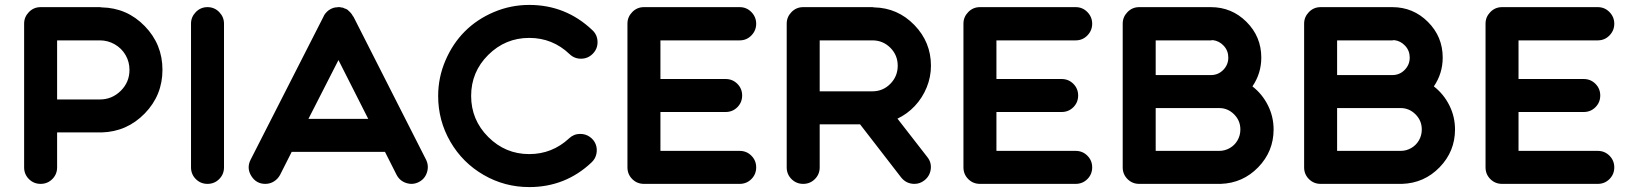

<svg xmlns="http://www.w3.org/2000/svg" viewBox="-20 -747 6624 780"><path d="M393 -717Q496 -715 568 -641Q640 -567 640 -463.5Q640 -360 568 -286Q496 -212 393 -209Q389 -209 386 -209H212V-67Q212 -39 192.5 -19.5Q173 0 145 0Q117 0 97.5 -19.5Q78 -39 78 -67V-651Q78 -678 97.5 -698Q117 -718 145 -718H386Q389 -718 393 -717ZM386 -343Q435 -343 470.5 -378Q506 -413 506 -463Q506 -496 490 -523.5Q474 -551 446 -567Q418 -583 386 -583H212V-343H386Z M890 -651V-67Q890 -39 870.5 -19.5Q851 0 823 0Q795 0 775.5 -19.5Q756 -39 756 -67V-651Q756 -678 775.5 -698Q795 -718 823 -718Q851 -718 870.5 -698Q890 -678 890 -651Z M1711 -98Q1723 -73 1714.5 -46.5Q1706 -20 1681.5 -7.5Q1657 5 1630.5 -3.5Q1604 -12 1591 -37L1544 -130H1165L1118 -37Q1109 -20 1093 -10Q1077 0 1058 0Q1021 0 1001 -32Q981 -64 998 -98L1295 -681Q1295 -682 1297 -685Q1297 -685 1297 -685.5Q1297 -686 1298 -687Q1302 -693 1307 -698Q1308 -699 1308.5 -699.5Q1309 -700 1309 -700Q1311 -702 1312.5 -703Q1314 -704 1316 -706Q1316 -706 1318 -707Q1325 -712 1332 -714Q1334 -715 1334 -715Q1337 -716 1339 -716Q1340 -716 1343 -717Q1343 -717 1344 -717Q1345 -717 1346 -717Q1350 -718 1354 -718Q1354 -718 1354 -718H1355H1356Q1359 -718 1362 -718Q1364 -717 1364 -717Q1368 -717 1371 -716Q1372 -716 1373 -716Q1376 -715 1379 -713Q1380 -713 1382 -712Q1385 -711 1385 -711Q1385 -711 1386 -710.5Q1387 -710 1387 -710Q1388 -709 1389 -709Q1392 -707 1395 -705V-704Q1408 -694 1415 -679Q1415 -680 1415 -680Q1415 -680 1415 -681ZM1233 -264H1476L1355 -503Z M2337 -203Q2359 -203 2376 -191Q2393 -179 2400 -161Q2407 -143 2403 -122.5Q2399 -102 2383 -87Q2277 13 2130 13Q2030 13 1944.5 -36.5Q1859 -86 1809.5 -171.5Q1760 -257 1760 -357Q1760 -432 1789.5 -501Q1819 -570 1868.5 -619.5Q1918 -669 1986.5 -698Q2055 -727 2130 -727Q2279 -727 2387 -624Q2407 -605 2407.5 -577Q2408 -549 2388.5 -529Q2369 -509 2341.5 -508.5Q2314 -508 2294 -527Q2225 -593 2130 -593Q2033 -593 1963.5 -524Q1894 -455 1894 -357.5Q1894 -260 1963.5 -190.5Q2033 -121 2130 -121Q2223 -121 2292 -185Q2311 -203 2337 -203Z M2985 -134Q3013 -134 3032.5 -114.5Q3052 -95 3052 -67Q3052 -39 3032.5 -19.5Q3013 0 2985 0H2596Q2568 0 2548.5 -19.5Q2529 -39 2529 -67V-651Q2529 -678 2548.5 -698Q2568 -718 2596 -718H2985Q3013 -718 3032.5 -698Q3052 -678 3052 -650.5Q3052 -623 3032.5 -603Q3013 -583 2985 -583H2663V-426H2928Q2956 -426 2975.5 -406.5Q2995 -387 2995 -359Q2995 -331 2975.5 -311.5Q2956 -292 2928 -292H2663V-134Z M3626 -265 3748 -108Q3765 -86 3761 -58.5Q3757 -31 3735 -14Q3717 0 3695 0Q3662 0 3641 -26L3474 -242H3310V-67Q3310 -39 3290.5 -19.5Q3271 0 3243 0Q3215 0 3195.5 -19.5Q3176 -39 3176 -67V-651Q3176 -678 3195.5 -698Q3215 -718 3243 -718H3524Q3527 -718 3531 -717Q3627 -715 3694.5 -645.5Q3762 -576 3762 -480Q3762 -434 3744.5 -391.5Q3727 -349 3696.5 -316.5Q3666 -284 3626 -265ZM3524 -376Q3567 -376 3597 -406.5Q3627 -437 3627 -480Q3627 -523 3597 -553Q3567 -583 3524 -583H3310V-376H3506Q3506 -376 3506.5 -376Q3507 -376 3506.5 -376Q3506 -376 3506 -376H3507Z M4350 -134Q4378 -134 4397.5 -114.5Q4417 -95 4417 -67Q4417 -39 4397.5 -19.5Q4378 0 4350 0H3961Q3933 0 3913.5 -19.5Q3894 -39 3894 -67V-651Q3894 -678 3913.5 -698Q3933 -718 3961 -718H4350Q4378 -718 4397.5 -698Q4417 -678 4417 -650.5Q4417 -623 4397.5 -603Q4378 -583 4350 -583H4028V-426H4293Q4321 -426 4340.5 -406.5Q4360 -387 4360 -359Q4360 -331 4340.5 -311.5Q4321 -292 4293 -292H4028V-134Z M5068 -396Q5108 -365 5131 -319Q5154 -273 5154 -221Q5154 -132 5091.5 -67.5Q5029 -3 4939 0Q4936 0 4933 0H4608Q4580 0 4560.5 -19.5Q4541 -39 4541 -67V-651Q4541 -678 4560.5 -698Q4580 -718 4608 -718H4889Q4894 -718 4899 -718Q4984 -718 5044 -658Q5104 -598 5104 -513Q5104 -449 5068 -396ZM4675 -583V-442H4899Q4929 -442 4949.5 -463Q4970 -484 4970 -513Q4970 -541 4951.5 -561Q4933 -581 4907 -584Q4903 -584 4899 -584Q4903 -584 4907 -584Q4903 -583 4899 -583ZM4933 -134Q4956 -134 4976 -145.5Q4996 -157 5007.5 -177Q5019 -197 5019 -221Q5019 -257 4993.5 -282.5Q4968 -308 4933 -308H4899H4675V-134Z M5805 -396Q5845 -365 5868 -319Q5891 -273 5891 -221Q5891 -132 5828.5 -67.5Q5766 -3 5676 0Q5673 0 5670 0H5345Q5317 0 5297.5 -19.5Q5278 -39 5278 -67V-651Q5278 -678 5297.5 -698Q5317 -718 5345 -718H5626Q5631 -718 5636 -718Q5721 -718 5781 -658Q5841 -598 5841 -513Q5841 -449 5805 -396ZM5412 -583V-442H5636Q5666 -442 5686.5 -463Q5707 -484 5707 -513Q5707 -541 5688.5 -561Q5670 -581 5644 -584Q5640 -584 5636 -584Q5640 -584 5644 -584Q5640 -583 5636 -583ZM5670 -134Q5693 -134 5713 -145.5Q5733 -157 5744.5 -177Q5756 -197 5756 -221Q5756 -257 5730.5 -282.5Q5705 -308 5670 -308H5636H5412V-134Z M6471 -134Q6499 -134 6518.5 -114.5Q6538 -95 6538 -67Q6538 -39 6518.5 -19.5Q6499 0 6471 0H6082Q6054 0 6034.5 -19.5Q6015 -39 6015 -67V-651Q6015 -678 6034.5 -698Q6054 -718 6082 -718H6471Q6499 -718 6518.5 -698Q6538 -678 6538 -650.5Q6538 -623 6518.5 -603Q6499 -583 6471 -583H6149V-426H6414Q6442 -426 6461.5 -406.5Q6481 -387 6481 -359Q6481 -331 6461.5 -311.5Q6442 -292 6414 -292H6149V-134Z"/></svg>

Font: Multiround Pro
Style: Regular
Weight: 400
Designer: Ivan Filipov, Sasha Pavljenko
Version: Version 1.005;Fontself Maker 3.5.4